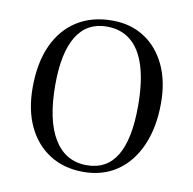

<svg xmlns="http://www.w3.org/2000/svg" viewBox="-66 -589 672 669"><g transform="rotate(10 270.5 -254.5)"><path d="M270 14Q202 14 151.5 -18Q101 -50 73.5 -108Q46 -166 46 -245Q46 -332 74 -394Q102 -456 154.5 -489.5Q207 -523 280 -523Q345 -523 393.5 -491.5Q442 -460 469 -403Q496 -346 496 -269Q496 -183 468 -119Q440 -55 389.5 -20.5Q339 14 270 14ZM278 -11Q349 -11 384 -69.5Q419 -128 419 -245Q419 -329 401.5 -385.5Q384 -442 349.5 -470.5Q315 -499 264 -499Q194 -499 158 -440.5Q122 -382 122 -268Q122 -143 162.5 -77Q203 -11 278 -11Z"/></g></svg>

Font: Literata 60pt Light
Style: Regular
Weight: 300
Designer: Latin by Veronika Burian and Jose Scaglione. Greek by Irene Vlachou. Cyrillic by Vera Evstafieva.
Foundry: TypeTogether
Version: Version 3.103;gftools[0.9.29]